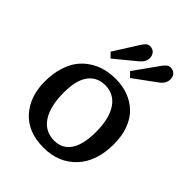

<svg xmlns="http://www.w3.org/2000/svg" viewBox="-222 -899 1033 1033"><g transform="rotate(45 294.5 -382.0)"><path d="M207 -580.1 181.2 -606.9 271 -749Q281.7 -765.1 290.3 -771.5Q298.8 -777.8 310.1 -777.8Q332 -777.8 343.5 -764.4Q355 -751 355 -731Q355 -700.7 323.2 -675.8ZM355 -580.1 329.1 -606.9 428.2 -746.1Q440.4 -762.2 449.2 -768.6Q458 -774.9 469.2 -774.9Q491.2 -774.9 502.7 -761.7Q514.2 -748.5 514.2 -729Q514.2 -694.8 479 -670.9ZM291 14.2Q172.9 14.2 108.4 -57.1Q43.9 -128.4 43.9 -242.2Q43.9 -300.8 58.1 -348.4Q72.3 -396 96.4 -428Q120.6 -460 154.1 -481.7Q187.5 -503.4 225.1 -513.2Q262.7 -522.9 305.2 -522.9Q356.9 -522.9 400.4 -506.6Q443.8 -490.2 476.6 -459Q509.3 -427.7 527.6 -378.9Q545.9 -330.1 545.9 -268.1Q545.9 -134.8 475.3 -60.3Q404.8 14.2 291 14.2ZM305.2 -53.2Q366.2 -53.2 398.7 -101.8Q431.2 -150.4 431.2 -244.1Q431.2 -347.7 393.3 -403.3Q355.5 -459 289.1 -459Q227.5 -459 192.9 -413.6Q158.2 -368.2 158.2 -272.9Q158.2 -169.4 196 -111.3Q233.9 -53.2 305.2 -53.2Z"/></g></svg>

Font: Literata Book Medium
Style: Regular
Weight: 500
Designer: Latin by Veronika Burian and Jose Scaglione. Greek by Irene Vlachou. Cyrillic by Vera Evstafieva
Foundry: TypeTogether
Version: Version 2.003;PS 002.003;hotconv 1.0.88;makeotf.lib2.5.64775